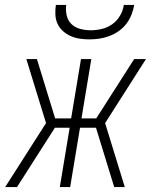

<svg xmlns="http://www.w3.org/2000/svg" viewBox="-20 -760 640 780"><path d="M487 0H444L370 -241H305L265 0H223L263 -241H203L49 0H1L167 -260L87 -520H130L204 -279H269L309 -520H351L311 -279H371L525 -520H573L407 -260ZM343 -600Q323 -600 303.5 -603Q284 -606 267 -613.5Q250 -621 236 -633.5Q222 -646 214 -663Q206 -680 205 -700Q204 -720 207 -740H249Q246 -718 251 -697Q256 -676 270.5 -662Q285 -648 306 -642.5Q327 -637 349 -637Q371 -637 394 -642.5Q417 -648 436.5 -662Q456 -676 468 -697Q480 -718 483 -740H525Q522 -720 514 -700Q506 -680 493 -663Q480 -646 462 -633.5Q444 -621 424 -613.5Q404 -606 383.5 -603Q363 -600 343 -600Z"/></svg>

Font: Iosevka XLt Ex Obl
Style: Regular
Weight: 200
Width: 7
Italic angle: -9°
Monospace: yes
Designer: Belleve Invis
Foundry: Belleve Invis
Version: Version 32.5.0; ttfautohint (v1.8.4)